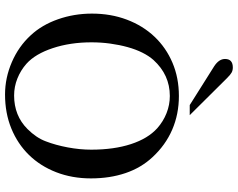

<svg xmlns="http://www.w3.org/2000/svg" viewBox="-111 -819 944 762"><g transform="rotate(90 361.0 -438.0)"><path d="M361 -676Q433 -676 494.5 -649.5Q556 -623 604 -571Q646 -526 667 -464Q688 -402 688 -327Q688 -252 663.5 -189Q639 -126 595 -81Q551 -36 490 -11Q429 14 355 14Q289 14 226.5 -13Q164 -40 120 -88Q79 -132 56.5 -196Q34 -260 34 -331Q34 -406 58 -469.5Q82 -533 125.5 -579Q169 -625 229 -650.5Q289 -676 361 -676ZM361 -640Q277 -640 218 -575Q202 -557 189 -531Q176 -505 167 -472.5Q158 -440 153 -403.5Q148 -367 148 -329Q148 -245 171 -175.5Q194 -106 233 -71Q259 -48 291.5 -35Q324 -22 359 -22Q439 -22 492 -75Q527 -110 541 -148Q556 -187 565 -235Q574 -283 574 -328Q574 -418 552 -485.5Q530 -553 489 -590Q462 -614 429 -627Q396 -640 361 -640ZM397 -719 243 -816Q214 -835 214 -859Q214 -890 248 -890Q259 -890 267.5 -885.5Q276 -881 290 -867L437 -719Z"/></g></svg>

Font: Klingon pIqaD vaHbo'
Style: Regular
Weight: 400
Width: 0
Designer: Mike Neff (qa'vaj)
Foundry: Mike Neff and Michael Everson
Version: Version 2.003